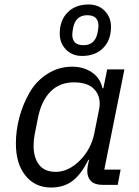

<svg xmlns="http://www.w3.org/2000/svg" viewBox="-20 -826 623 858"><path d="M347 -576Q303 -576 275 -604.5Q247 -633 247 -676Q247 -735 282 -770.5Q317 -806 376 -806Q420 -806 448 -777.5Q476 -749 476 -706Q476 -647 441 -611.5Q406 -576 347 -576ZM353 -624Q405 -624 416 -680Q420 -699 420 -711Q420 -758 370 -758Q318 -758 307 -702Q303 -683 303 -671Q303 -624 353 -624ZM506 0H437Q404 0 387 -16.5Q370 -33 370 -62Q370 -74 373 -89L378 -112H375Q343 -47 304 -17.5Q265 12 208 12Q137 12 94 -41Q51 -94 51 -185Q51 -244 67 -303Q83 -362 112.5 -413Q142 -464 192 -496Q242 -528 303 -528Q352 -528 389.5 -503.5Q427 -479 438 -432H442L459 -516H536L446 -68H519ZM229 -58Q286 -58 337 -109Q388 -160 402 -233L423 -338Q433 -389 404.5 -423.5Q376 -458 310 -458Q247 -458 206 -417Q165 -376 150 -301L135 -226Q130 -198 130 -175Q130 -122 154.5 -90Q179 -58 229 -58Z"/></svg>

Font: Aneliza
Style: Italic
Weight: 400
Italic angle: -11.31°
Designer: Mike Abbink, Paul van der Laan, Pieter van Rosmalen
Foundry: Bold Monday
Version: Version 3.0